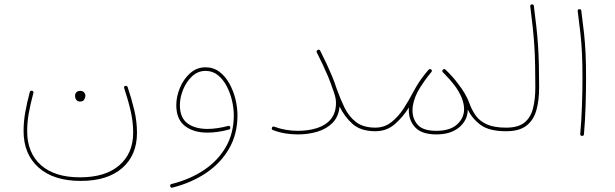

<svg xmlns="http://www.w3.org/2000/svg" viewBox="-20 -620 2842 887"><path d="M353 215.8Q228 215.8 158.4 154.1Q88.9 92.3 88.9 -14.6Q88.9 -57.6 96.7 -101.8Q104.5 -146 117.7 -194.8Q119.6 -202.6 127.9 -200.7Q136.2 -198.7 134.3 -190.4Q121.1 -142.1 113.3 -98.9Q105.5 -55.7 105.5 -14.2Q105.5 85.9 168.9 142.6Q232.4 199.2 349.6 199.2Q466.8 199.2 531 143.8Q595.2 88.4 595.2 -6.8Q595.2 -56.2 584 -105.7Q572.8 -155.3 553.7 -212.9Q550.8 -221.2 559.1 -223.1Q566.9 -225.1 569.8 -217.3Q587.4 -165.5 600.1 -112.5Q612.8 -59.6 612.8 -5.9Q612.8 96.7 544.7 156.2Q476.6 215.8 353 215.8ZM326.7 -178.7Q326.7 -186.5 332.8 -193.4Q338.9 -200.2 351.1 -200.2Q364.3 -200.2 370.6 -190.4Q374.5 -184.6 374.5 -177.7Q374.5 -168.9 369.1 -159.9Q363.8 -150.9 349.6 -150.9Q340.3 -150.9 335.2 -155.8Q330.1 -160.6 328.1 -167Q326.7 -172.4 326.7 -178.7Z M929.7 -309.1Q966.3 -309.1 993.9 -288.1Q1021.5 -267.1 1040 -233.4Q1058.6 -199.7 1067.9 -161.1Q1077.1 -122.6 1077.1 -87.4Q1077.1 -0.5 1038.3 66.7Q999.5 133.8 931.9 179.2Q864.3 224.6 776.9 246.6Q768.6 249 766.6 240.7Q764.2 231.9 772.9 230Q856.9 209 921.6 166Q986.3 123 1023.2 59.3Q1060.1 -4.4 1060.1 -87.4Q1060.1 -119.1 1052 -154.5Q1043.9 -189.9 1027.6 -221.4Q1011.2 -252.9 986.8 -272.7Q962.4 -292.5 929.7 -292.5Q893.6 -292.5 866.7 -266.8Q839.8 -241.2 825.4 -204.6Q811 -168 811 -134.3Q811 -76.2 845.9 -50.3Q880.9 -24.4 938.5 -24.4Q981.4 -24.4 1033.7 -38.1Q1042 -40.5 1043.9 -31.7Q1045.4 -23.4 1037.6 -21.5Q984.9 -7.3 938.5 -7.3Q873.5 -7.3 834 -38.3Q794.4 -69.3 794.4 -134.3Q794.4 -172.9 810.8 -213.1Q827.1 -253.4 857.7 -281.2Q888.2 -309.1 929.7 -309.1Z M1236.3 -29.8Q1238.8 -37.6 1247.1 -34.7Q1273.4 -24.9 1300.8 -20.3Q1328.1 -15.6 1356 -15.6Q1405.3 -15.6 1445.3 -28.6Q1485.4 -41.5 1508.8 -70.1Q1532.2 -98.6 1532.2 -145Q1532.2 -157.7 1529.5 -169.4Q1526.9 -181.2 1522.9 -192.4V-192.9Q1521.5 -196.8 1519.5 -202.1Q1507.8 -237.3 1496.6 -264.2Q1485.4 -291 1472.9 -317.6Q1460.4 -344.2 1443.8 -377.4Q1439.9 -385.7 1447.8 -389.2Q1456.1 -393.1 1459.5 -385.3Q1476.1 -352.1 1488.8 -325.2Q1501.5 -298.3 1512.9 -271Q1524.4 -243.7 1536.1 -208Q1552.2 -162.6 1572 -122.1Q1591.8 -81.5 1624.8 -56.2Q1657.7 -30.8 1712.9 -30.3H1713.4Q1721.7 -30.3 1721.7 -22Q1721.7 -13.7 1713.4 -13.7H1712.9Q1646 -14.2 1608.6 -47.6Q1571.3 -81.1 1548.8 -127.9Q1544.4 -81.1 1516.6 -52.7Q1488.8 -24.4 1446.3 -11.7Q1403.8 1 1356 1Q1326.7 1 1297.9 -3.7Q1269 -8.3 1241.2 -19Q1233.4 -21.5 1236.3 -29.8Z M1705.1 -22Q1705.1 -30.3 1713.4 -30.3Q1755.9 -30.3 1788.1 -55.7Q1820.3 -81.1 1845 -119.1Q1869.6 -157.2 1889.2 -195.3Q1895 -206.5 1902.8 -219.2Q1924.3 -256.8 1960 -297.9Q1962.4 -300.8 1966.3 -300.8Q1969.7 -300.8 1972.2 -298.8Q1978 -293.9 1972.7 -287.1Q1972.7 -287.1 1972.7 -287.1Q1972.7 -287.1 1972.7 -287.1Q1958 -269.5 1940.4 -244.9Q1922.9 -220.2 1909.7 -196.8Q1885.7 -149.4 1885.7 -110.4Q1885.7 -69.8 1910.4 -42.7Q1935.1 -15.6 1996.1 -15.6Q2059.1 -15.6 2091.6 -45.2Q2124 -74.7 2124 -115.2Q2124 -167 2078.1 -228Q2059.6 -252 2033.2 -278.8Q2029.8 -282.2 2026.4 -285.6Q2020 -292 2025.9 -297.9L2026.4 -298.3Q2028.8 -300.8 2032.2 -300.8Q2032.7 -300.8 2033.2 -300.8Q2033.2 -300.8 2033.2 -300.8Q2036.1 -300.3 2038.1 -298.3Q2071.8 -266.1 2095.2 -234.4Q2133.3 -186 2148.9 -142.1Q2160.2 -110.4 2178.7 -85Q2197.3 -59.6 2230.5 -44.9Q2263.7 -30.3 2317.9 -30.3H2318.4Q2326.7 -30.3 2326.7 -22Q2326.7 -13.7 2318.4 -13.7H2317.9Q2239.7 -13.7 2200 -43.2Q2160.2 -72.8 2141.1 -114.3Q2140.6 -64.9 2101.6 -32Q2062.5 1 1996.1 1Q1929.7 1 1899.2 -30.5Q1868.7 -62 1868.7 -110.4Q1868.7 -116.7 1869.1 -123.5Q1842.3 -80.1 1804.4 -46.9Q1766.6 -13.7 1713.4 -13.7Q1705.1 -13.7 1705.1 -22Z M2310.1 -22Q2310.1 -30.3 2318.4 -30.3Q2373 -30.3 2402.1 -53.2Q2431.2 -76.2 2442.1 -118.2Q2453.1 -160.2 2453.1 -216.8Q2453.1 -274.9 2452.1 -320.8Q2451.2 -366.7 2448.5 -408.4Q2445.8 -450.2 2441.2 -493.9Q2436.5 -537.6 2429.7 -590.3Q2428.7 -598.6 2437 -599.6Q2445.3 -600.6 2446.3 -592.3Q2453.1 -539.6 2458 -495.6Q2462.9 -451.7 2465.6 -409.7Q2468.3 -367.7 2469.5 -321.3Q2470.7 -274.9 2470.7 -216.8Q2470.7 -156.2 2457.8 -110.4Q2444.8 -64.5 2411.6 -39.1Q2378.4 -13.7 2318.4 -13.7Q2310.1 -13.7 2310.1 -22Z M2648.9 -568.4Q2647.9 -576.7 2656.2 -577.6Q2664.6 -578.6 2665.5 -570.3Q2673.3 -511.7 2678.2 -465.8Q2683.1 -419.9 2685.3 -371.8Q2687.5 -323.7 2687.5 -259.3Q2687.5 -198.7 2685.3 -129.9Q2683.1 -61 2677.7 0Q2676.8 8.8 2668.5 7.8Q2659.7 6.8 2660.6 -1Q2666 -61 2668.5 -129.9Q2670.9 -198.7 2670.9 -259.3Q2670.9 -323.2 2668.7 -370.8Q2666.5 -418.5 2661.6 -464.1Q2656.7 -509.8 2648.9 -568.4Z"/></svg>

Font: Mikhak Thin
Style: Regular
Weight: 100
Designer: Amin Abedi
Version: Version 3.3